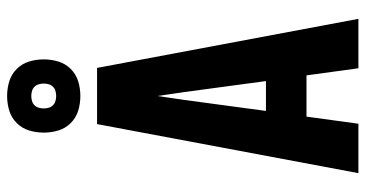

<svg xmlns="http://www.w3.org/2000/svg" viewBox="-264 -764 1028 540"><g transform="rotate(-90 250.0 -494.0)"><path d="M33 0 171 -735H329L467 0H328L308 -146H192L172 0ZM208 -260H292L261 -490Q258 -509 255.5 -527.5Q253 -546 250 -565Q247 -546 244.5 -527.5Q242 -509 239 -490ZM250 -782Q229 -782 209 -788Q189 -794 174 -809Q159 -824 153 -844Q147 -864 147 -885Q147 -906 153 -926Q159 -946 174 -961Q189 -976 209 -982Q229 -988 250 -988Q271 -988 291 -982Q311 -976 326 -961Q341 -946 347 -926Q353 -906 353 -885Q353 -864 347 -844Q341 -824 326 -809Q311 -794 291 -788Q271 -782 250 -782ZM250 -850Q257 -850 264 -852Q271 -854 276 -859Q281 -864 283 -871Q285 -878 285 -885Q285 -892 283 -899Q281 -906 276 -911Q271 -916 264 -918Q257 -920 250 -920Q243 -920 236 -918Q229 -916 224 -911Q219 -906 217 -899Q215 -892 215 -885Q215 -878 217 -871Q219 -864 224 -859Q229 -854 236 -852Q243 -850 250 -850Z"/></g></svg>

Font: Iosevka Heavy
Style: Regular
Weight: 900
Monospace: yes
Designer: Belleve Invis
Foundry: Belleve Invis
Version: Version 32.5.0; ttfautohint (v1.8.4)